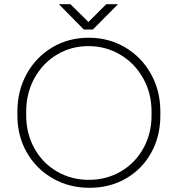

<svg xmlns="http://www.w3.org/2000/svg" viewBox="-20 -882 848 916"><path d="M63 -331V-350Q63 -449 107.5 -529.5Q152 -610 229.5 -656Q307 -702 403 -702Q499 -702 577 -656Q655 -610 700 -529.5Q745 -449 745 -350V-331Q745 -232 701.5 -153.5Q658 -75 581 -30.5Q504 14 407 14Q310 14 231.5 -31Q153 -76 108 -154.5Q63 -233 63 -331ZM703 -331V-350Q703 -437 663 -508.5Q623 -580 554 -621Q485 -662 402 -662Q319 -662 251 -621Q183 -580 144 -508.5Q105 -437 105 -350V-331Q105 -245 144 -174.5Q183 -104 251.5 -64Q320 -24 404 -24Q488 -24 556.5 -64Q625 -104 664 -174.5Q703 -245 703 -331ZM316 -862 402 -777 487 -862H543L423 -741H380L261 -862Z"/></svg>

Font: Bellota Light
Style: Regular
Weight: 300
Designer: Kemie Guaida
Foundry: Kemie Guaida
Version: Version 4.001